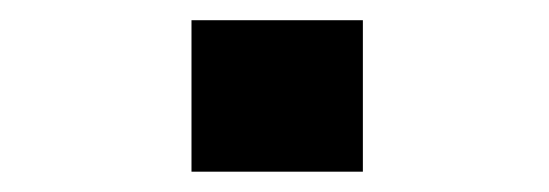

<svg xmlns="http://www.w3.org/2000/svg" viewBox="-20 -169 540 189"><path d="M168.5 -149.1H337.2V0H168.5Z"/></svg>

Font: Trispace Thin
Style: Regular
Weight: 100
Designer: Tyler Finck
Foundry: Etcetera Type Company
Version: Version 1.210